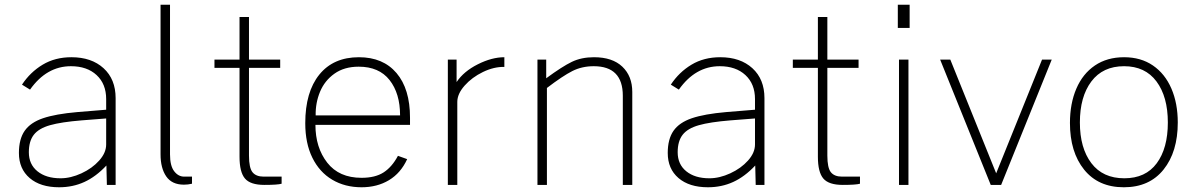

<svg xmlns="http://www.w3.org/2000/svg" viewBox="-20 -782 5056 812"><path d="M60 -135Q60 -194 84.5 -229Q109 -264 162 -282Q215 -300 307 -308L429 -318V-363Q429 -427 388.5 -464.5Q348 -502 280 -502Q177 -502 107 -403L73 -424Q108 -477 160.5 -508.5Q213 -540 282 -540Q367 -540 418 -493.5Q469 -447 469 -367V0H432L430 -82Q386 -35 337 -12.5Q288 10 230 10Q151 10 105.5 -29Q60 -68 60 -135ZM429 -171V-281L326 -273Q239 -266 191.5 -252.5Q144 -239 123 -212Q102 -185 102 -138Q102 -87 138.5 -57.5Q175 -28 236 -28Q279 -28 324.5 -49Q370 -70 399.5 -103Q429 -136 429 -171Z M659 -129V-762H699V-129Q699 -81 716.5 -58Q734 -35 759 -35H792V-5Q775 -1 758 -1Q707 -1 683 -36Q659 -71 659 -129Z M1033 -495V-124Q1033 -72 1048 -53.5Q1063 -35 1095 -35H1171V-5Q1154 0 1098 0Q1039 0 1016 -27Q993 -54 993 -119V-495H887V-530H993V-710H1033V-530H1165V-495Z M1509 -30Q1567 -30 1602.5 -53Q1638 -76 1663 -123L1702 -109Q1675 -50 1625 -20Q1575 10 1509 10Q1439 10 1385 -22Q1331 -54 1301 -115Q1271 -176 1271 -261Q1271 -393 1330.5 -466.5Q1390 -540 1498 -540Q1600 -540 1657 -473Q1714 -406 1714 -284V-254H1314Q1314 -158 1364 -94Q1414 -30 1509 -30ZM1672 -294Q1672 -387 1627.5 -443.5Q1583 -500 1497 -500Q1436 -500 1394.5 -470.5Q1353 -441 1333.5 -394Q1314 -347 1315 -294Z M1874 -530H1911V-435Q1941 -480 2000.5 -510Q2060 -540 2113 -540V-499Q2069 -500 2022.5 -477.5Q1976 -455 1945 -420Q1914 -385 1914 -351V0H1874Z M2253 -530H2290V-451Q2358 -501 2398.5 -520.5Q2439 -540 2492 -540Q2570 -540 2612 -500Q2654 -460 2654 -393V0H2614V-377Q2614 -502 2491 -502Q2441 -502 2400.5 -481.5Q2360 -461 2293 -410V0H2253Z M2804 -135Q2804 -194 2828.5 -229Q2853 -264 2906 -282Q2959 -300 3051 -308L3173 -318V-363Q3173 -427 3132.5 -464.5Q3092 -502 3024 -502Q2921 -502 2851 -403L2817 -424Q2852 -477 2904.5 -508.5Q2957 -540 3026 -540Q3111 -540 3162 -493.5Q3213 -447 3213 -367V0H3176L3174 -82Q3130 -35 3081 -12.5Q3032 10 2974 10Q2895 10 2849.5 -29Q2804 -68 2804 -135ZM3173 -171V-281L3070 -273Q2983 -266 2935.5 -252.5Q2888 -239 2867 -212Q2846 -185 2846 -138Q2846 -87 2882.5 -57.5Q2919 -28 2980 -28Q3023 -28 3068.5 -49Q3114 -70 3143.5 -103Q3173 -136 3173 -171Z M3479 -495V-124Q3479 -72 3494 -53.5Q3509 -35 3541 -35H3617V-5Q3600 0 3544 0Q3485 0 3462 -27Q3439 -54 3439 -119V-495H3333V-530H3439V-710H3479V-530H3611V-495Z M3827 -664H3777V-762H3827ZM3822 0H3782V-530H3822Z M4214 0H4170L3956 -530H3999L4193 -49L4387 -530H4428Z M4505 -262Q4505 -344 4532 -407Q4559 -470 4610.5 -505Q4662 -540 4734 -540Q4805 -540 4856 -505Q4907 -470 4934 -407.5Q4961 -345 4961 -264Q4961 -140 4901 -65Q4841 10 4733 10Q4625 10 4565 -64.5Q4505 -139 4505 -262ZM4734 -502Q4644 -502 4595.5 -437.5Q4547 -373 4547 -264Q4547 -156 4595.5 -92Q4644 -28 4735 -28Q4825 -28 4872 -91.5Q4919 -155 4919 -264Q4919 -373 4871 -437.5Q4823 -502 4734 -502Z"/></svg>

Font: Morrison Thin
Style: Regular
Weight: 100
Designer: Pablo Impallari, Rodrigo Fuenzalida (Modified by Dan O. Williams)
Version: Version 0.03;June 6, 2019;FontCreator 11.5.0.2425 64-bit; tt